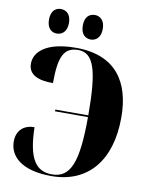

<svg xmlns="http://www.w3.org/2000/svg" viewBox="-99 -996 847 1079"><g transform="rotate(10 324.0 -457.0)"><path d="M355 -784C381 -784 411 -803 411 -854C411 -906 381 -924 355 -924C324 -924 297 -906 297 -854C297 -803 324 -784 355 -784ZM160 -784C189 -784 218 -803 218 -854C218 -906 189 -924 160 -924C132 -924 104 -906 104 -854C104 -803 132 -784 160 -784ZM269 10C478 10 600 -136 600 -382C600 -582 511 -724 282 -724C106 -724 47 -656 47 -593C47 -529 103 -506 188 -506C188 -660 216 -714 296 -714C384 -714 415 -622 415 -362H227V-352H415C415 -92 376 0 271 0C179 0 133 -64 129 -244C66 -244 28 -206 28 -145C28 -63 96 10 269 10Z"/></g></svg>

Font: Noto Serif Display Condensed Black
Style: Regular
Weight: 900
Width: 3
Designer: Monotype Design Team
Foundry: Monotype Imaging Inc.
Version: Version 2.009